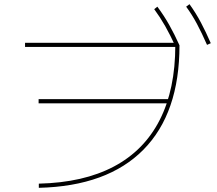

<svg xmlns="http://www.w3.org/2000/svg" viewBox="-20 -875 1040 920"><path d="M166 5Q380 0 525.5 -77Q671 -154 745.5 -300.5Q820 -447 820 -658L830 -650H100V-670H830L840 -658Q840 -333 667.5 -158Q495 17 166 25ZM165 -380V-400H787V-380ZM822 -650Q796 -707 771.5 -750Q747 -793 719 -831L734 -843Q766 -800 791 -755.5Q816 -711 840 -658ZM972 -660Q947 -717 923.5 -761Q900 -805 872 -843L888 -855Q919 -812 943 -766.5Q967 -721 990 -668Z"/></svg>

Font: M PLUS 2 Thin
Style: Regular
Weight: 100
Designer: Coji Morishita
Foundry: UNDERFOREST DESIGN
Version: Version 1.001